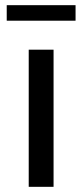

<svg xmlns="http://www.w3.org/2000/svg" viewBox="-20 -722 319 742"><path d="M91 0V-530H187V0ZM6 -642V-702H272V-642Z"/></svg>

Font: MOST Montserrat Medium
Style: Regular
Weight: 500
Designer: Julieta Ulanovsky
Foundry: Julieta Ulanovsky
Version: Version 8.000;March 11, 2024;FontCreator 15.0.0.2926 64-bit